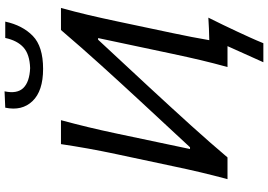

<svg xmlns="http://www.w3.org/2000/svg" viewBox="-183 -811 1148 822"><g transform="rotate(-90 391.0 -400.0)"><path d="M507 -789.5Q412.5 -789.5 369.2 -834.8Q326 -880 341 -951.5L411 -954.5Q399.5 -900.5 425.5 -874Q451.5 -847.5 510.5 -845Q569.5 -847 599 -873.5Q628.5 -900 639.5 -951.5H709.5Q693.5 -877.5 648.2 -833.5Q603 -789.5 507 -789.5ZM35 0Q51 -59.5 64 -114.2Q77 -169 91 -236L141.5 -473Q156 -541 166 -597Q176 -653 185 -713H287.5Q271.5 -653.5 258 -597.8Q244.5 -542 230 -473.5L164 -160.5H171.5L370.5 -375Q446 -456.5 522 -540.5Q598 -624.5 673.5 -713H768Q751.5 -653 738.2 -597Q725 -541 710.5 -472.5L660.5 -236Q651 -192 643.8 -153.8Q636.5 -115.5 630 -78Q655 -78.5 679.8 -79.5Q704.5 -80.5 726.5 -82Q694 -17 667.5 40Q654.5 68 641.5 96.5Q628.5 125 617 153.5H535.5L604.5 0H515Q531.5 -59.5 544.5 -114.5Q557.5 -169.5 571.5 -235.5L639 -554H632L429 -335.5Q337 -236 264.2 -155.5Q191.5 -75 128 0Z"/></g></svg>

Font: Commissioner Flair
Style: Italic
Weight: 400
Italic angle: -12°
Designer: Kostas Bartsokas
Foundry: Kostas Bartsokas
Version: Version 1.000; ttfautohint (v1.8.3)